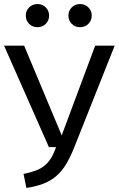

<svg xmlns="http://www.w3.org/2000/svg" viewBox="-20 -914 585 946"><path d="M449 -689H545L345 -186Q325 -136 303.5 -101.5Q282 -67 255 -44.5Q228 -22 192.5 -8.5Q157 5 110 12L96 -57Q131 -64 156 -73.5Q181 -83 199.5 -98Q218 -113 231.5 -135Q245 -157 256 -189H221L0 -689H99L284 -247ZM374 -894Q399 -894 415.5 -877.5Q432 -861 432 -837Q432 -813 415.5 -796.5Q399 -780 374 -780Q350 -780 333.5 -796.5Q317 -813 317 -837Q317 -861 333.5 -877.5Q350 -894 374 -894ZM165 -894Q189 -894 205.5 -877.5Q222 -861 222 -837Q222 -813 205.5 -796.5Q189 -780 165 -780Q140 -780 123.5 -796.5Q107 -813 107 -837Q107 -861 123.5 -877.5Q140 -894 165 -894Z"/></svg>

Font: Fira Sans Variable
Style: Regular
Weight: 400
Designer: Carrois Corporate & Edenspiekermann AG
Foundry: Carrois Corporate GbR & Edenspiekermann AG
Version: Version 4.202